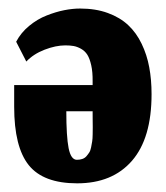

<svg xmlns="http://www.w3.org/2000/svg" viewBox="-20 -416 382 443"><path d="M133 -159.3H193.7Q193.7 -152.7 193.8 -141.2Q194 -129.7 194 -122.8Q194 -116 193.8 -106Q193.7 -96 192.7 -89.8Q191.7 -83.7 190.2 -76Q188.7 -68.3 185.8 -64Q183 -59.7 179.2 -55.3Q175.3 -51 169.8 -49.2Q164.3 -47.3 157.3 -47.3Q143.7 -47.3 138.3 -74.2Q133 -101 133 -159.3ZM158 7Q239.3 7 284.5 -45Q329.7 -97 329.7 -198.7Q329.7 -232.3 324.3 -261Q319 -289.7 306.8 -315Q294.7 -340.3 275.8 -358Q257 -375.7 228.8 -386Q200.7 -396.3 164.7 -396.3Q147.7 -396.3 128.3 -392.5Q109 -388.7 87.7 -380.3Q66.3 -372 47.3 -356.3Q28.3 -340.7 17.3 -319.7L40.7 -274Q57 -291.3 82.8 -301.3Q108.7 -311.3 130.7 -311.3Q141.7 -311.3 150 -309.8Q158.3 -308.3 167.2 -303.3Q176 -298.3 181.5 -289.7Q187 -281 190.5 -265.3Q194 -249.7 193.7 -228.3V-219.7H12.7V-169.7Q12.7 -77 46.3 -35Q80 7 158 7Z"/></svg>

Font: Jomhuria
Style: Regular
Weight: 400
Designer: Arabic design by Kourosh Beigpour, Latin design by Eben Sorkin, engineering by Lasse Fister and Khaled Hosney
Version: Version 1.0010